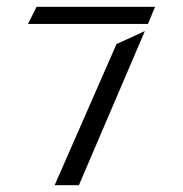

<svg xmlns="http://www.w3.org/2000/svg" viewBox="-20 -571 535 562"><path d="M414 -503C419 -515 422 -523 428 -537C432 -545 431 -545 434 -551H87L62 -501H413C414 -503 413 -502 414 -503ZM321 -442 140 -29H211L404 -480Z"/></svg>

Font: Charger Static
Style: 2
Weight: 1000
Designer: Jasper
Foundry: KineticPlasma Fonts/Cannot Into Space Fonts
Version: Version 1.1